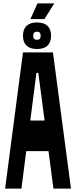

<svg xmlns="http://www.w3.org/2000/svg" viewBox="-20 -1108 440 1128"><path d="M106 0 134 -220H265L294 0H397L291 -800H115L10 0ZM197 -820C252 -820 280 -847 280 -898C280 -949 252 -976 197 -976C144 -976 115 -949 115 -898C115 -847 144 -820 197 -820ZM241 -996 299 -1088H200L159 -996ZM158 -400 194 -680H205L242 -400ZM197 -874C182 -874 175 -882 175 -898C175 -914 182 -922 197 -922C212 -922 219 -914 219 -898C219 -882 212 -874 197 -874Z"/></svg>

Font: Yard Headline
Style: Regular
Weight: 400
Monospace: yes
Designer: Roman Shamin
Foundry: Evil Martians
Version: Version 1.000